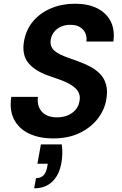

<svg xmlns="http://www.w3.org/2000/svg" viewBox="-20 -732 654 1032"><path d="M266.5 12Q190.7 12 135.7 -14.2Q80.8 -40.5 55.3 -90.5Q29.8 -140.5 40.8 -211.2H183.9Q179.8 -179.6 190.2 -154.7Q200.5 -129.9 224.7 -115.6Q248.9 -101.2 285.9 -101.2Q317.7 -101.2 342.9 -111.4Q368.2 -121.7 385 -140.7Q401.9 -159.8 406.9 -186.2Q411.4 -207.7 406.5 -224.3Q401.6 -240.9 388.2 -254.8Q374.9 -268.7 355.3 -279.8Q335.7 -290.9 310.6 -300.5Q285.6 -310.1 257.3 -319.4Q172.4 -346.2 134.2 -391.4Q96 -436.6 109.2 -511.2Q120.4 -574.1 158.8 -618.8Q197.2 -663.6 255.3 -687.8Q313.4 -712 382.6 -712Q453.7 -712 502.8 -687.3Q551.9 -662.6 575 -617Q598.1 -571.5 589.3 -508.6H444.4Q447.7 -532.3 439.2 -552.7Q430.6 -573.1 410.7 -585.7Q390.9 -598.4 360.7 -598.4Q334.4 -599.4 311.7 -590.3Q289 -581.2 273.6 -563.8Q258.1 -546.4 252.9 -520.4Q249.5 -499.8 254.9 -484.9Q260.3 -470 272.9 -459.1Q285.4 -448.1 304.1 -439.1Q322.7 -430.1 346 -421.8Q369.3 -413.6 395.7 -403.9Q432.9 -390.9 464.5 -374.1Q496.2 -357.3 518.6 -334.1Q541 -310.8 550.3 -276.8Q559.6 -242.8 551 -195.3Q541.4 -140 504.5 -92.9Q467.7 -45.8 407.5 -16.9Q347.2 12 266.5 12ZM163.6 280.2 173.6 225.6Q199.1 225.6 214 210.2Q228.9 194.8 234.1 163.3L236.7 148.1H181.1L199.8 44.1H312.2Q315.5 70.6 314.8 96Q314.1 121.5 309.9 143.9Q298.8 207.6 261.5 243.9Q224.3 280.2 163.6 280.2Z"/></svg>

Font: DM Sans 9pt
Style: Italic
Weight: 400
Italic angle: -10°
Designer: Colophon Foundry, Jonny Pinhorn
Foundry: Colophon Foundry
Version: Version 4.004